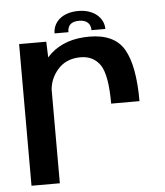

<svg xmlns="http://www.w3.org/2000/svg" viewBox="-51 -754 689 800"><g transform="rotate(-5 293.0 -354.0)"><path d="M409 -312H527.5C527.5 -411 514 -483.5 487.5 -529C461 -575 412.5 -598 342 -598C275 -598 221.5 -579.5 181 -543.5C175 -538 169.5 -532.5 164.5 -526.5L162 -592.5H48.5V0H167V-392C169.5 -422 181 -449.5 201.5 -473.5C225 -501.5 257.5 -515.5 298.5 -515.5C334.5 -515.5 362 -501.5 381 -473.5C399.5 -445.5 409 -391.5 409 -312ZM306 -708.5C237.5 -708.5 199.5 -670 199.5 -624H257.5C257.5 -649.5 269.5 -667.5 306 -667.5C339 -667.5 354 -650 354 -624H412C412 -670 371.5 -708.5 306 -708.5Z"/></g></svg>

Font: Anybody Medium
Style: Regular
Weight: 500
Designer: Tyler Finck
Foundry: Etcetera Type Company
Version: Version 1.110